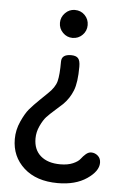

<svg xmlns="http://www.w3.org/2000/svg" viewBox="-53 -777 528 821"><g transform="rotate(5 210.5 -366.0)"><path d="M27 -166Q27 -205 43.5 -241.5Q60 -278 76 -297Q92 -316 119.5 -342.5Q147 -369 151 -373Q181 -401 188 -428.5Q195 -456 195 -513Q195 -544 236 -544Q257 -544 266 -534Q275 -524 275 -498Q275 -430 261 -395Q247 -360 221 -334Q215 -328 190 -306Q165 -284 152.5 -270.5Q140 -257 127.5 -230.5Q115 -204 115 -176Q115 -128 145.5 -101.5Q176 -75 230 -75Q262 -75 284 -84.5Q306 -94 315 -106Q324 -118 335 -127.5Q346 -137 358 -137Q374 -137 386.5 -126Q399 -115 399 -96Q399 -60 350.5 -27Q302 6 226 6Q134 6 80.5 -42.5Q27 -91 27 -166ZM235 -618Q211 -618 193.5 -635.5Q176 -653 176 -678Q176 -702 193.5 -720Q211 -738 235 -738Q261 -738 278 -720.5Q295 -703 295 -678Q295 -653 277.5 -635.5Q260 -618 235 -618Z"/></g></svg>

Font: AkaAcidDosis
Style: SemiBold
Weight: 600
Designer: Edgar Tolentino, Pablo Impallari, Igino Marini, Cyberella
Foundry: Edgar Tolentino, Pablo Impallari, Igino Marini, Cyberella
Version: Version 1.007